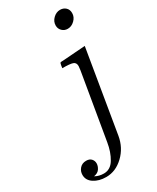

<svg xmlns="http://www.w3.org/2000/svg" viewBox="-283 -732 816 999"><g transform="rotate(-30 125.5 -232.0)"><path d="M-62 133.8Q-62 111.8 -47.6 95.5Q-33.2 79.1 -8.8 79.1Q11.2 79.1 21.7 90.6Q32.2 102.1 32.2 117.9Q32.2 133.8 21.7 149.9Q11.2 166 -13.2 169.9Q9.8 183.1 39.1 183.1Q79.1 183.1 102.5 144Q126 105 134.8 50.8L201.2 -341.8Q204.1 -365.7 204.1 -367.2Q204.1 -388.2 188 -394Q171.9 -399.9 125 -399.9Q125 -402.8 127.4 -416Q129.9 -429.2 131.8 -430.2Q133.8 -432.1 149.9 -432.1L284.2 -441.9L202.1 50.8Q190.9 116.7 144.5 160.9Q98.1 205.1 41 205.1Q-2.9 205.1 -32.5 185.5Q-62 166 -62 133.8ZM206.1 -608.9Q206.1 -632.8 224.6 -650.9Q243.2 -668.9 266.1 -668.9Q286.1 -668.9 299.6 -656.5Q313 -644 313 -623Q313 -599.1 294.4 -581.1Q275.9 -563 252.9 -563Q232.9 -563 219.5 -576.4Q206.1 -589.8 206.1 -608.9Z"/></g></svg>

Font: CMU Serif Extra
Style: RomanSlanted
Weight: 500
Italic angle: -9.46001°
Version: Version 0.7.0